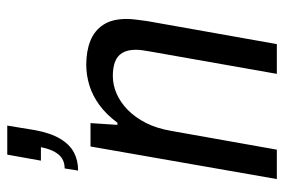

<svg xmlns="http://www.w3.org/2000/svg" viewBox="-150 -652 801 542"><g transform="rotate(-90 251.0 -380.5)"><path d="M17 0 109 -526H175L170 -450H176Q199 -481 225.5 -500.5Q252 -520 281 -529Q310 -538 340 -538Q378 -538 407 -526.5Q436 -515 452.5 -490Q469 -465 469 -424Q469 -411 467 -396.5Q465 -382 463 -366L398 0H314L377 -357Q379 -368 380.5 -378.5Q382 -389 382 -398Q382 -422 373 -436.5Q364 -451 347.5 -457Q331 -463 308 -463Q283 -463 258.5 -452.5Q234 -442 212.5 -421Q191 -400 175.5 -369.5Q160 -339 153 -298L100 0ZM41 -561 47 -599Q72 -599 86.5 -616.5Q101 -634 107 -666H69L86 -761H168L155 -682Q147 -639 131 -612Q115 -585 92.5 -573Q70 -561 41 -561Z"/></g></svg>

Font: Archivo SemiCondensed
Style: Italic
Weight: 400
Width: 4
Italic angle: -10°
Designer: Hector Gatti
Foundry: Omnibus-Type
Version: Version 2.001